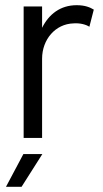

<svg xmlns="http://www.w3.org/2000/svg" viewBox="-20 -531 397 739"><path d="M275 -511C212 -511 168 -476 142 -424V-506H71V0H142V-305C142 -379 193 -439 263 -441C289 -443 312 -436 324 -428L341 -494C326 -503 307 -511 275 -511ZM3 188H63L143 62H70Z"/></svg>

Font: Arthouse Owned
Style: Regular
Weight: 400
Designer: Jeremy Tribby
Foundry: Tribby Type
Version: Version 1.000;PS 001.000;hotconv 1.0.88;makeotf.lib2.5.64775